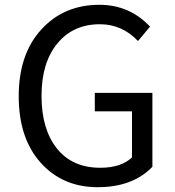

<svg xmlns="http://www.w3.org/2000/svg" viewBox="-20 -767 729 800"><path d="M615 -72Q533 13 387 13Q241 13 149.5 -89Q58 -191 58 -366Q58 -541 152 -644Q246 -747 394 -747Q520 -747 605 -656L555 -596Q489 -666 396 -666Q285 -666 219 -586Q153 -506 153 -367.5Q153 -229 217 -148.5Q281 -68 398 -68Q484 -68 530 -111V-303H375V-380H615Z"/></svg>

Font: Swei Fan Sans CJK TC
Style: Regular
Weight: 400
Version: Version 2.130